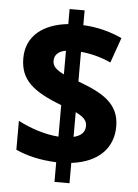

<svg xmlns="http://www.w3.org/2000/svg" viewBox="-56 -896 652 904"><g transform="rotate(5 270.0 -443.5)"><path d="M236 -128V-35H307V-131C438 -147 503 -221 503 -320C503 -431 420 -474 307 -516V-656C351 -652 402 -640 449 -618L491 -737C434 -763 374 -779 307 -782V-852H236V-781C120 -769 39 -709 39 -603C39 -500 100 -450 236 -398V-249C173 -253 98 -278 44 -307V-170C98 -146 160 -131 236 -128ZM236 -655V-543C198 -562 182 -577 182 -603C182 -630 200 -649 236 -655ZM307 -254V-371C343 -353 361 -337 361 -311C361 -282 344 -263 307 -254Z"/></g></svg>

Font: Noto Sans Kannada UI SemiCondensed ExtraBold
Style: Regular
Weight: 800
Width: 4
Designer: Jelle Bosma - Monotype Design Team
Foundry: Monotype Imaging Inc.
Version: Version 2.005